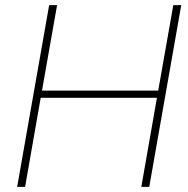

<svg xmlns="http://www.w3.org/2000/svg" viewBox="-20 -730 736 750"><path d="M47 0 172 -710H203L144 -376H598L657 -710H688L563 0H532L593 -348H139L78 0Z"/></svg>

Font: Livvic Thin
Style: Italic
Weight: 250
Italic angle: -10°
Designer: Jacques Le Bailly, Baron von Fonthausen
Version: Version 1.001; ttfautohint (v1.8.2)